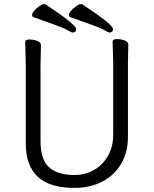

<svg xmlns="http://www.w3.org/2000/svg" viewBox="-20 -900 750 938"><path d="M180 -680 178 -584V-210Q178 -119 220.5 -82Q263 -45 342 -45Q398 -45 441 -70.5Q484 -96 508.5 -140.5Q533 -185 533 -242V-595L530 -697Q530 -709 551 -709Q572 -709 589.5 -702Q607 -695 607 -682L605 -594V-230Q605 -156 572 -100Q539 -44 480 -13Q421 18 342 18Q106 18 106 -198V-586L103 -695Q103 -707 124 -707Q145 -707 162.5 -700Q180 -693 180 -680ZM532 -758Q532 -741 515 -741Q510 -741 490 -752.5Q470 -764 422 -781Q374 -798 324 -816Q317 -819 317 -827.5Q317 -836 328 -848.5Q339 -861 353 -870.5Q367 -880 373.5 -880Q380 -880 382 -879Q532 -780 532 -758ZM352 -758Q352 -741 335 -741Q330 -741 310 -752.5Q290 -764 242 -781Q194 -798 144 -816Q137 -819 137 -827.5Q137 -836 148 -848.5Q159 -861 173 -870.5Q187 -880 193.5 -880Q200 -880 202 -879Q352 -780 352 -758Z"/></svg>

Font: LXGW WenKai
Style: Regular
Weight: 400
Designer: LXGW / Fontworks Inc.
Foundry: LXGW / Fontworks Inc.
Version: Version 1.520; June 14, 2025